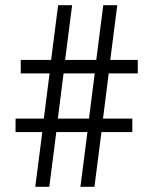

<svg xmlns="http://www.w3.org/2000/svg" viewBox="-20 -720 591 740"><path d="M399 -437 377 -263H490V-211H371L344 0H290L317 -211H197L170 0H116L143 -211H40V-263H149L171 -437H60V-489H177L204 -700H258L231 -489H351L378 -700H432L405 -489H511V-437ZM345 -437H225L203 -263H323Z"/></svg>

Font: KoHo
Style: Regular
Weight: 400
Version: Version 1.000; ttfautohint (v1.6)